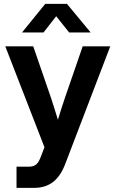

<svg xmlns="http://www.w3.org/2000/svg" viewBox="-20 -751 588 976"><path d="M64 204.1H152.3C230 204.1 280.3 165.5 312 81.5L540.5 -515.6H400.4L310.5 -254.9C297.9 -217.8 285.6 -179.7 274.4 -142.1C263.2 -179.7 251 -217.3 238.8 -254.9L148.9 -515.6H6.8L206.1 -2.4L189.5 40.5C175.3 80.6 161.1 96.2 127.4 96.2H64ZM201.2 -585.9 265.6 -668.5 331.5 -585.9H440.4V-586.4L320.3 -731.4H210L92.3 -586.4V-585.9Z"/></svg>

Font: Raveo Display Display SemiBold
Style: Regular
Weight: 600
Designer: Jakub Foglar, Rasmus Andersson (Inter)
Foundry: Jakubfoglar.com
Version: Version 1.100;Glyphs 3.2.3 (3260)